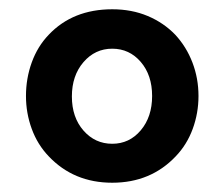

<svg xmlns="http://www.w3.org/2000/svg" viewBox="-20 -733 483 414"><path d="M359 -396Q383 -421 395.5 -455Q408 -489 408 -526Q408 -564 395 -598Q382 -632 358 -658Q333 -684 298.5 -698.5Q264 -713 222 -713Q137 -713 85 -658Q61 -633 48.5 -598.5Q36 -564 36 -526Q36 -489 48.5 -455Q61 -421 85 -396Q139 -339 222 -339Q305 -339 359 -396ZM222 -628Q259 -628 283.5 -599.5Q308 -571 308 -526Q308 -481 283.5 -452Q259 -423 222 -423Q185 -423 160 -451.5Q135 -480 135 -525Q135 -570 160 -599Q185 -628 222 -628Z"/></svg>

Font: RT Raleway Bold
Style: Regular
Weight: 400
Designer: Matt McInerney, Pablo Impallari, Rodrigo Fuenzalida — Edited by Milan Moffatt in April 2016
Foundry: Matt McInerney, Pablo Impallari, Rodrigo Fuenzalida — Edited by Milan Moffatt in April 2016
Version: Version 3.001